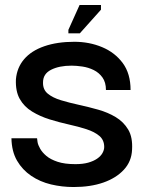

<svg xmlns="http://www.w3.org/2000/svg" viewBox="-20 -741 595 772"><path d="M276 11Q229 11 185 0.5Q141 -10 105.5 -34Q70 -58 48.5 -95Q27 -132 26 -185H129Q129 -181 131 -169.5Q133 -158 141.5 -143Q150 -128 166.5 -114Q183 -100 211.5 -90.5Q240 -81 283 -81Q313 -81 334.5 -87Q356 -93 370.5 -103Q385 -113 392 -125.5Q399 -138 399 -150Q399 -178 379.5 -194.5Q360 -211 327.5 -221.5Q295 -232 256.5 -240.5Q218 -249 179.5 -261Q141 -273 109 -292.5Q77 -312 59.5 -343Q42 -374 44 -422Q48 -469 77 -503Q106 -537 158 -555Q210 -573 279 -573Q339 -573 390.5 -551.5Q442 -530 473.5 -487.5Q505 -445 505 -379H406Q406 -410 392 -429.5Q378 -449 356.5 -459.5Q335 -470 311 -473.5Q287 -477 268 -477Q218 -477 185.5 -460.5Q153 -444 153 -410Q152 -381 172 -364.5Q192 -348 225 -338Q258 -328 297 -319.5Q336 -311 375 -300Q414 -289 445.5 -270Q477 -251 495.5 -220Q514 -189 511 -139Q509 -92 478 -58.5Q447 -25 395.5 -7Q344 11 276 11ZM301 -607H255V-621L300 -721H386V-702Z"/></svg>

Font: Darker Grotesque Light
Style: Bold
Weight: 700
Version: Version 1.000;gftools[0.9.28]